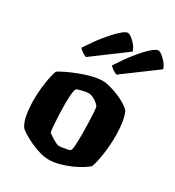

<svg xmlns="http://www.w3.org/2000/svg" viewBox="-187 -895 919 1007"><g transform="rotate(30 273.0 -392.0)"><path d="M261 0Q236 0 205.5 -9Q175 -18 146.5 -31.5Q118 -45 97 -58Q76 -71 68 -81Q51 -106 44.5 -148Q38 -190 38 -234Q38 -272 42 -307.5Q46 -343 52 -372.5Q58 -402 65 -419Q79 -428 106.5 -441.5Q134 -455 169 -468.5Q204 -482 239.5 -491Q275 -500 303 -500Q322 -500 348 -493Q374 -486 401 -475Q428 -464 449.5 -450.5Q471 -437 482 -425Q490 -408 495 -386.5Q500 -365 502.5 -339Q505 -313 505 -282Q505 -225 497 -170Q489 -115 477 -84Q465 -73 441.5 -58.5Q418 -44 387 -30.5Q356 -17 323.5 -8.5Q291 0 261 0ZM274 -89Q279 -89 291 -90.5Q303 -92 317 -95Q331 -98 339 -101Q345 -111 346.5 -139Q348 -167 348 -201Q348 -232 347 -269Q346 -306 344 -335Q342 -364 338 -370Q334 -376 322.5 -385Q311 -394 297.5 -400.5Q284 -407 271 -407Q262 -407 248.5 -404.5Q235 -402 222.5 -398.5Q210 -395 202 -391Q198 -386 195.5 -371.5Q193 -357 192 -337.5Q191 -318 191 -296Q191 -264 192.5 -227.5Q194 -191 196.5 -163.5Q199 -136 201 -129Q203 -126 212 -120Q221 -114 233 -106.5Q245 -99 256 -94Q267 -89 274 -89ZM348 -564Q333 -569 320.5 -578.5Q308 -588 303 -594Q340 -651 374.5 -694Q409 -737 435.5 -760.5Q462 -784 475 -784Q485 -784 499 -773Q513 -762 526.5 -746Q540 -730 546 -711ZM163 -564Q149 -568 136.5 -577.5Q124 -587 118 -594Q154 -650 188.5 -692.5Q223 -735 250 -759.5Q277 -784 290 -784Q300 -784 314.5 -773Q329 -762 342.5 -745.5Q356 -729 361 -711Z"/></g></svg>

Font: Texturina Medium 12pt ExtraBold
Style: Regular
Weight: 800
Version: Version 1.002